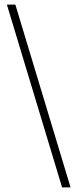

<svg xmlns="http://www.w3.org/2000/svg" viewBox="-20 -763 338 838"><path d="M251 55 10 -743H47L288 55Z"/></svg>

Font: Saira SemiCondensed Thin
Style: Regular
Weight: 250
Width: 4
Designer: Hector Gatti with collaboration of the Omnibus-Type team
Foundry: Omnibus-Type
Version: Version 1.101